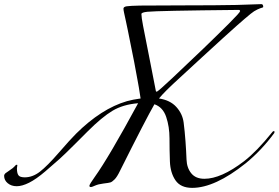

<svg xmlns="http://www.w3.org/2000/svg" viewBox="-70 -889 1350 930"><path d="M623 -764Q636 -698 659.5 -578.5Q683 -459 685 -448Q685 -445 689 -445Q695 -445 766 -512Q928 -664 1040 -776Q1093 -829 1093 -835Q1093 -841 1086 -841Q690 -837 644 -832Q615 -829 615 -821Q615 -806 623 -764ZM1196 -869Q1205 -869 1205 -855Q1205 -853 1198.5 -851.5Q1192 -850 1176.5 -843Q1161 -836 1144 -822Q1117 -800 1078.5 -766Q1040 -732 1009 -703.5Q978 -675 908.5 -611.5Q839 -548 794 -506Q727 -445 700 -412Q754 -404 784 -371Q814 -338 819.5 -295.5Q825 -253 828.5 -204.5Q832 -156 833.5 -116Q835 -76 856.5 -49.5Q878 -23 920 -23Q1001 -23 1112 -108Q1174 -156 1248 -248Q1252 -254 1256 -254Q1260 -254 1260 -250Q1260 -248 1258 -244Q1197 -161 1120 -98Q971 21 861 21Q805 21 780 -15.5Q755 -52 753 -107Q751 -162 751 -218.5Q751 -275 735 -322.5Q719 -370 678 -384Q638 -315 511 -61Q497 -32 485 -20Q473 -8 465 -5.5Q457 -3 431 0Q406 3 390.5 10Q375 17 371 17Q363 17 363 11Q363 4 389 -32Q457 -127 599 -389Q526 -383 475 -352.5Q424 -322 354 -252Q349 -247 297 -195Q245 -143 219.5 -120Q194 -97 149.5 -59Q105 -21 71 -4Q37 13 11 13Q-15 13 -32.5 -1.5Q-50 -16 -50 -37Q-50 -41 -48 -44.5Q-46 -48 -43.5 -50Q-41 -52 -34 -56.5Q-27 -61 -22 -65Q-14 -70 -8 -75Q-2 -80 0.5 -83Q3 -86 5 -88Q7 -90 8.5 -90.5Q10 -91 11 -91Q14 -91 14 -89Q14 -87 13 -81.5Q12 -76 12 -73Q12 -51 19 -40.5Q26 -30 50 -30Q88 -30 123.5 -57.5Q159 -85 214.5 -149Q270 -213 298 -241Q421 -363 545 -399Q574 -407 611 -412Q602 -472 596 -502Q587 -557 549 -743Q545 -763 539.5 -788Q534 -813 531 -827Q528 -841 528 -847Q528 -856 543.5 -858.5Q559 -861 608 -862Q676 -863 826.5 -863Q977 -863 1076 -865Z"/></svg>

Font: Miama Nueva
Style: Medium
Weight: 400
Italic angle: -28°
Version: Version 1.0